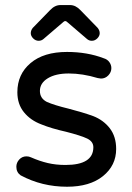

<svg xmlns="http://www.w3.org/2000/svg" viewBox="-20 -709 509 740"><path d="M98.6 -581.1Q98.6 -591.8 106.4 -601.6L172.9 -669.9Q191.4 -689.5 212.9 -689.5H250Q271.5 -689.5 290 -669.9L356.4 -601.6Q364.3 -591.8 364.3 -581.1Q364.3 -570.3 355 -561Q345.7 -551.8 334 -551.8Q323.2 -551.8 315.4 -558.6L240.2 -623Q235.4 -627.9 231.4 -627.9Q227.5 -627.9 222.7 -623L147.5 -558.6Q139.6 -551.8 128.9 -551.8Q117.2 -551.8 107.9 -561Q98.6 -570.3 98.6 -581.1ZM59.6 -33.2Q43 -44.9 43 -66.4Q43 -82 54.2 -94.2Q65.4 -106.4 82 -106.4Q91.8 -106.4 99.6 -102.5Q132.8 -87.9 164.1 -80.6Q195.3 -73.2 232.4 -73.2Q339.8 -73.2 339.8 -141.6Q339.8 -163.1 316.4 -174.8Q292 -186.5 234.4 -201.2Q177.7 -213.9 139.6 -229.5Q97.7 -245.1 72.3 -276.4Q46.9 -307.6 46.9 -353.5Q46.9 -422.9 97.7 -465.8Q148.4 -508.8 238.3 -508.8Q316.4 -508.8 379.9 -484.4Q393.6 -480.5 401.4 -469.7Q409.2 -459 409.2 -446.3Q409.2 -430.7 397.5 -418.5Q385.7 -406.2 369.1 -406.2L356.4 -408.2Q297.9 -425.8 245.1 -425.8Q194.3 -425.8 164.1 -407.2Q133.8 -388.7 133.8 -358.4Q133.8 -330.1 160.2 -316.4Q188.5 -303.7 245.1 -290Q297.9 -276.4 338.9 -261.7Q378.9 -246.1 403.3 -214.4Q427.7 -182.6 427.7 -134.8Q427.7 -71.3 377 -30.3Q326.2 10.7 238.3 10.7Q141.6 10.7 59.6 -33.2Z"/></svg>

Font: KTXP_ComRound
Style: Medium
Weight: 500
Version: Version 1.01;May 16, 2022;FontCreator 13.0.0.2683 64-bit